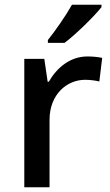

<svg xmlns="http://www.w3.org/2000/svg" viewBox="-20 -786 463 806"><path d="M406 -756V-766H282C257 -721 211 -655 181 -618V-606H251C299 -642 377 -719 406 -756ZM347 -549C274 -549 218 -501 185 -443H180L166 -539H82V0H188V-283C188 -390 261 -451 337 -451C359 -451 380 -448 397 -444L409 -543C392 -547 367 -549 347 -549Z"/></svg>

Font: Noto Sans Canadian Aboriginal Medium
Style: Regular
Weight: 500
Designer: Monotype Design Team, Typotheque's Kevin King
Foundry: Monotype Imaging Inc.
Version: Version 2.004